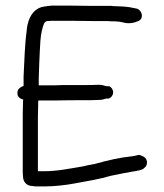

<svg xmlns="http://www.w3.org/2000/svg" viewBox="-20 -651 586 684"><path d="M42 -320C42 -305 51 -300 63 -296C62 -294 62 -291 62 -287C61 -259 61 -237 61 -219V-44C61 -37 61 -30 62 -23C62 -4 74 9 89 11C93 11 99 12 105 13H144C173 13 218 8 243 3C287 -5 336 -13 376 -25L406 -31C415 -33 424 -35 433 -36C453 -41 473 -41 490 -49L493 -52C511 -64 505 -91 486 -95C482 -98 478 -99 473 -99C468 -98 462 -96 456 -95C407 -90 364 -80 318 -67C305 -65 290 -62 274 -58C231 -51 185 -41 137 -41H115V-213C115 -229 115 -250 116 -279V-289C116 -290 116 -291 117 -292V-293H175C208 -294 244 -294 278 -294C295 -294 314 -294 332 -295C341 -295 350 -297 359 -300H368C377 -304 383 -312 383 -322C383 -332 377 -340 369 -344H359C350 -347 341 -349 332 -349C314 -348 296 -348 278 -348H228C210 -348 192 -348 175 -347H118V-371C119 -392 119 -411 120 -429C123 -479 121 -535 139 -571C140 -572 146 -576 148 -576C154 -576 161 -577 167 -577H231C259 -577 278 -576 311 -576H362C371 -575 380 -575 389 -575L401 -574C404 -574 406 -574 409 -573L419 -571C439 -565 461 -570 475 -577C493 -587 486 -613 469 -620L453 -623C441 -626 429 -627 416 -628L390 -629C386 -629 382 -629 378 -630H311C278 -630 259 -631 231 -631H164C154 -630 144 -629 134 -627C132 -627 129 -626 126 -625C96 -615 81 -586 76 -551C76 -548 75 -545 75 -541C68 -490 67 -435 64 -378V-345C53 -341 42 -334 42 -320Z"/></svg>

Font: Scribbler
Style: Regular
Weight: 400
Designer: Mew Too
Foundry: Cannot Into Space Fonts
Version: Version 1.001